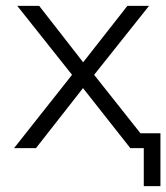

<svg xmlns="http://www.w3.org/2000/svg" viewBox="-20 -507 569 657"><path d="M472 130V0H436V-51H529V130ZM28 0 240 -268V-234L39 -487H114L273 -283H256L416 -487H490L291 -237V-265L501 0H426L255 -217H273L103 0Z"/></svg>

Font: Nunito Sans 11pt Light
Style: Regular
Weight: 300
Version: Version 3.101;gftools[0.9.27]